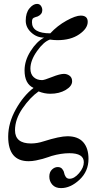

<svg xmlns="http://www.w3.org/2000/svg" viewBox="-20 -833 499 985"><path d="M326 -134Q380 -134 407 -103.5Q434 -73 434 -18Q434 46 388 89Q342 132 293 132Q264 132 248.5 114.5Q233 97 233 73Q233 50 246.5 37Q260 24 276 24Q291 24 299 33.5Q307 43 309 54Q311 65 317.5 74.5Q324 84 337 84Q361 84 385.5 55.5Q410 27 410 -1Q410 -47 336 -47Q294 -47 245 -33Q242 -32 227.5 -27Q213 -22 199 -18Q185 -14 165 -10Q145 -6 127 -6Q22 -6 22 -132Q22 -202 61 -272Q100 -342 152 -382Q106 -403 106 -472Q106 -522 137 -571Q168 -620 206 -640Q169 -640 140.5 -666Q112 -692 112 -727Q112 -767 131 -790Q150 -813 170 -813Q183 -813 190 -803Q197 -793 197 -781Q197 -760 174 -749Q172 -748 161.5 -745Q151 -742 147.5 -737Q144 -732 144 -719Q144 -662 238 -662Q274 -701 321 -727Q368 -753 394 -753Q430 -753 430 -721Q430 -687 386.5 -657Q343 -627 275 -627Q257 -627 236 -630Q204 -619 170 -571Q136 -523 136 -481Q136 -453 152.5 -437.5Q169 -422 196 -422Q207 -422 247 -438Q287 -454 308 -454Q324 -454 337 -444.5Q350 -435 350 -416Q350 -391 317 -371.5Q284 -352 238 -352Q208 -352 178 -364Q134 -333 95.5 -277Q57 -221 57 -165Q57 -97 139 -97Q171 -97 204 -108Q286 -134 326 -134Z"/></svg>

Font: GFS BodoniClassic
Style: Regular
Weight: 400
Designer: George D. Matthiopoulos
Foundry: George D. Matthiopoulos
Version: Macromedia Fontographer 4.1.5 140901